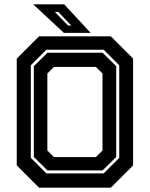

<svg xmlns="http://www.w3.org/2000/svg" viewBox="-20 -868 693 888"><path d="M160.5 0 57.5 -103V-597L160.5 -700H492.5L595.5 -597V-103L492.5 0ZM229.5 -141.5H423.5L454 -172V-528L423.5 -558.5H229.5L199 -528V-172ZM194.5 -66H459.5L531.5 -138V-566L459.5 -638H194.5L122.5 -566V-138ZM199.5 -80 136.5 -142V-562L199.5 -624H454.5L517.5 -562V-142L454.5 -80ZM399 -716H275.5L133.5 -848H277ZM309.5 -750 249.5 -813H233.5L294.5 -750Z"/></svg>

Font: Tourney
Style: Bold
Weight: 700
Designer: Tyler Finck
Foundry: Etcetera Type Co
Version: Version 1.015